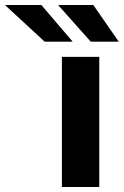

<svg xmlns="http://www.w3.org/2000/svg" viewBox="-181 -743 492 763"><path d="M213.5 0H65V-517H213.5ZM290.9 -577.5H179.5L49.9 -723H189.8ZM107.8 -577.5H-3.6L-161.2 -723H-16.5Z"/></svg>

Font: Public Sans VF
Style: Regular
Weight: 400
Designer: Pablo Impallari, Rodrigo Fuenzalida (Modified by Dan O. Williams and USWDS)
Version: Version 1.003